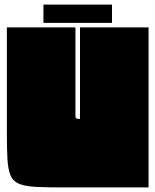

<svg xmlns="http://www.w3.org/2000/svg" viewBox="-20 -820 680 840"><path d="M630 0H255Q182 0 135.5 -2.5Q89 -5 63 -16Q37 -27 26 -53Q15 -79 12.5 -125.5Q10 -172 10 -245V-700H310V-320Q310 -308 311.5 -304.5Q313 -301 320 -300H330V-700H630ZM170 -800H470V-720H170Z"/></svg>

Font: Badeen Display
Style: Regular
Weight: 400
Version: Version 1.000; ttfautohint (v1.8.4.7-5d5b)